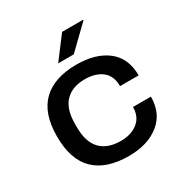

<svg xmlns="http://www.w3.org/2000/svg" viewBox="-170 -856 958 1001"><g transform="rotate(-30 309.5 -355.5)"><path d="M242 -591 342 -723H468L469 -720L336 -591ZM321 12Q186 12 116 -56Q46 -124 46 -263Q46 -402 116.5 -470Q187 -538 321 -538Q436 -538 505 -484.5Q574 -431 574 -327H462Q462 -389 423 -419.5Q384 -450 320 -450Q245 -450 202.5 -407Q160 -364 160 -272V-254Q160 -164 202.5 -120.5Q245 -77 324 -77Q386 -77 426 -108.5Q466 -140 466 -199H574Q574 -99 504.5 -43.5Q435 12 321 12Z"/></g></svg>

Font: Archivo SemiExpanded Medium
Style: Regular
Weight: 500
Width: 6
Designer: Hector Gatti
Foundry: Omnibus-Type
Version: Version 2.001; ttfautohint (v1.8.3)